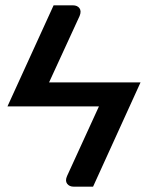

<svg xmlns="http://www.w3.org/2000/svg" viewBox="-20 -530 552 720"><path d="M329 170H256.5Q240 170 231.8 159Q223.5 148 231.5 130L351 -131H8L181 -510H253.5Q270 -510 278 -499.2Q286 -488.5 278.5 -470L164 -221H507Z"/></svg>

Font: Lato SemiBold
Style: Regular
Weight: 600
Designer: Lukasz Dziedzic with Adam Twardoch and Botio Nikoltchev
Foundry: tyPoland Lukasz Dziedzic
Version: Version 2.015; 2015-08-06; http://www.latofonts.com/